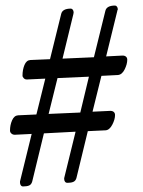

<svg xmlns="http://www.w3.org/2000/svg" viewBox="-20 -587 514 691"><path d="M52 70V66L94 -105L33 -102Q26 -102 21 -106.5Q16 -111 16 -117Q16 -137 23.5 -154Q31 -171 45 -172L111 -175L143 -304L78 -301H76Q70 -301 65.5 -305.5Q61 -310 61 -315Q61 -336 68 -353Q75 -370 89 -371L160 -374L200 -536Q204 -556 235 -556Q239 -556 242 -552Q245 -548 245 -542L244 -536L205 -376L318 -381L359 -547Q363 -567 394 -567Q398 -567 401 -563Q404 -559 404 -553Q404 -552 403 -550.5Q402 -549 402 -547L362 -384L421 -387Q429 -387 433.5 -383Q438 -379 438 -372Q438 -356 428.5 -337Q419 -318 404 -317L345 -314L313 -185L377 -188Q385 -188 389.5 -184Q394 -180 394 -173Q394 -157 384 -138Q374 -119 360 -118L296 -115L255 54Q252 64 244 67.5Q236 71 223 71Q217 71 214 67Q211 63 211 57V54L252 -113L138 -107L96 66Q93 77 85 80.5Q77 84 63 84Q58 84 55 80Q52 76 52 70ZM269 -182 300 -311 187 -306 155 -177Z"/></svg>

Font: EB Garamond Medium
Style: Regular
Weight: 500
Designer: Georg Duffner and Octavio Pardo
Foundry: Georg Duffner
Version: Version 1.000